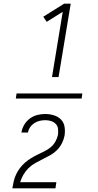

<svg xmlns="http://www.w3.org/2000/svg" viewBox="-20 -868 540 1056"><path d="M67 -326 71 -354H433L429 -326ZM266 -444 325 -803 237 -748 218 -776 333 -848H369L302 -444ZM48 168V167Q51 148 55.5 129Q60 110 68.5 91.5Q77 73 89.5 56.5Q102 40 117.5 26.5Q133 13 151 2Q169 -9 187.5 -18Q206 -27 224.5 -36Q243 -45 259 -58.5Q275 -72 285 -90Q295 -108 299 -127V-128Q301 -144 299 -160Q297 -176 286 -187Q275 -198 260 -202.5Q245 -207 229 -207Q214 -207 198.5 -203.5Q183 -200 169 -191Q155 -182 145.5 -168Q136 -154 134 -139H98Q101 -161 113 -181.5Q125 -202 144 -216Q163 -230 185 -235.5Q207 -241 228 -241Q253 -241 276 -234Q299 -227 315 -211Q331 -195 335 -171Q339 -147 335 -122Q331 -101 320.5 -80Q310 -59 293.5 -42.5Q277 -26 256.5 -14.5Q236 -3 215.5 7Q195 17 174.5 28.5Q154 40 137.5 56Q121 72 109 92.5Q97 113 91 134H290L285 168Z"/></svg>

Font: Iosevka Curly Extralight
Style: Italic
Weight: 200
Italic angle: -9°
Monospace: yes
Designer: Belleve Invis
Foundry: Belleve Invis
Version: Version 22.1.2; ttfautohint (v1.8.4)